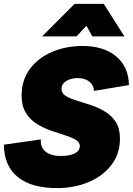

<svg xmlns="http://www.w3.org/2000/svg" viewBox="-23 -956 682 986"><path d="M270 10Q138 10 68 -47Q-2 -104 -3 -213L187 -240Q183 -202 210 -178.5Q237 -155 289 -155Q336 -155 361.5 -168.5Q387 -182 387 -206Q387 -226 365.5 -238.5Q344 -251 310 -261.5Q276 -272 237.5 -285.5Q199 -299 165 -320.5Q131 -342 109.5 -377Q88 -412 88 -465Q88 -545 130.5 -602Q173 -659 244.5 -689.5Q316 -720 401 -720Q510 -720 574 -666Q638 -612 639 -519L459 -489Q459 -518 436 -536.5Q413 -555 376 -555Q341 -555 317 -540Q293 -525 293 -499Q293 -477 314.5 -463.5Q336 -450 370.5 -439.5Q405 -429 443 -416.5Q481 -404 515.5 -383.5Q550 -363 571.5 -329.5Q593 -296 593 -244Q593 -165 548.5 -108Q504 -51 431 -20.5Q358 10 270 10ZM616 -769H451L421 -824L370 -769H193L360 -936H510Z"/></svg>

Font: Livvic Black
Style: Italic
Weight: 900
Italic angle: -10°
Designer: Jacques Le Bailly, Baron von Fonthausen
Version: Version 1.001; ttfautohint (v1.8.2)